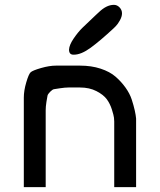

<svg xmlns="http://www.w3.org/2000/svg" viewBox="-20 -770 658 790"><path d="M284 -545H282Q264 -545 264 -566Q265 -585 283 -611.5Q301 -638 319.5 -656Q338 -674 373 -707Q377 -711 380 -713.5Q383 -716 386 -719Q418 -750 448 -750H449Q462 -750 472 -739.5Q482 -729 482 -715Q482 -702 473.5 -686.5Q465 -671 456 -662L448 -654Q392 -602 353 -573.5Q314 -545 284 -545ZM78 0V-270Q78 -340 78 -368.5Q78 -397 88 -431Q98 -465 106 -472.5Q114 -480 148.5 -490Q183 -500 211 -500Q239 -500 309 -500Q356 -500 394 -487.5Q432 -475 455.5 -454.5Q479 -434 496.5 -409.5Q514 -385 522 -360.5Q530 -336 534.5 -315.5Q539 -295 540 -282V-270V0H450V-270Q450 -276 449 -285.5Q448 -295 440.5 -319Q433 -343 419.5 -361.5Q406 -380 377 -395Q348 -410 309 -410Q276 -410 262 -410Q248 -410 228 -407Q208 -404 202 -403Q196 -402 186.5 -392.5Q177 -383 175.5 -376.5Q174 -370 171 -350.5Q168 -331 168 -316.5Q168 -302 168 -270V0Z"/></svg>

Font: Hermit
Style: Regular
Weight: 400
Designer: Pablo Caro
Version: Version 2.000;PS 002.000;hotconv 1.0.88;makeotf.lib2.5.64775